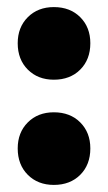

<svg xmlns="http://www.w3.org/2000/svg" viewBox="-20 -514 305 542"><path d="M235 -392Q235 -346 206.5 -317.5Q178 -289 132 -289Q87 -289 58.5 -317.5Q30 -346 30 -392Q30 -437 58.5 -465.5Q87 -494 132 -494Q178 -494 206.5 -465.5Q235 -437 235 -392ZM235 -95Q235 -49 206.5 -20.5Q178 8 132 8Q87 8 58.5 -20.5Q30 -49 30 -95Q30 -140 58.5 -168.5Q87 -197 132 -197Q178 -197 206.5 -168.5Q235 -140 235 -95Z"/></svg>

Font: TypoPRO Montserrat Alternates
Style: Regular
Weight: 900
Designer: Julieta Ulanovsky
Foundry: Julieta Ulanovsky
Version: Version 6.001